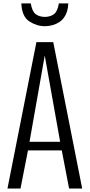

<svg xmlns="http://www.w3.org/2000/svg" viewBox="-20 -1082 515 1102"><path d="M237.3 -984.9Q269.5 -985.4 290 -1001Q310.5 -1016.6 317.9 -1062.5H372.1Q368.2 -961.9 280.8 -937.5Q259.8 -931.6 237.3 -931.6Q190.9 -931.6 147.9 -959.5Q105.5 -987.3 102.5 -1062.5H156.7Q164.1 -1016.6 184.6 -1001Q205.1 -985.4 237.3 -984.9ZM97.7 0H22.9L189 -840.3H285.6L451.7 0H376.5L334.5 -218.8H140.6ZM149.4 -268.1H325.2L236.8 -763.2Z"/></svg>

Font: Oswald-Light
Style: Light
Weight: 300
Designer: vernon adams
Foundry: vernon adams
Version: Version ; ttfautohint (v0.92.18-e454-dirty) -l 8 -r 50 -G 20